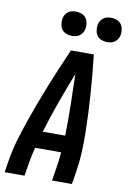

<svg xmlns="http://www.w3.org/2000/svg" viewBox="-102 -1014 714 1074"><g transform="rotate(10 255.0 -477.0)"><path d="M3 0 15 -74Q24 -130 40.5 -186Q57 -242 76 -297Q95 -352 115.5 -407Q136 -462 158 -517Q180 -572 203 -626.5Q226 -681 250 -735H380Q386 -681 391 -626.5Q396 -572 400 -517Q404 -462 406.5 -407Q409 -352 410 -297Q411 -242 408.5 -186Q406 -130 397 -74L385 0H272L284 -74Q288 -96 290.5 -118.5Q293 -141 295 -164H147Q141 -141 136.5 -118.5Q132 -96 128 -74L116 0ZM174 -260H301Q303 -348 301.5 -435Q300 -522 297 -609Q263 -522 231.5 -435Q200 -348 174 -260ZM440 -816Q424 -816 408.5 -822Q393 -828 384 -840Q375 -852 372.5 -868.5Q370 -885 372 -902Q374 -913 380.5 -924Q387 -935 396.5 -942Q406 -949 417.5 -951.5Q429 -954 441 -954Q457 -954 472.5 -948Q488 -942 497 -930Q506 -918 509 -901.5Q512 -885 509 -868Q507 -857 500.5 -846Q494 -835 484.5 -828Q475 -821 463.5 -818.5Q452 -816 440 -816ZM240 -816Q224 -816 208.5 -822Q193 -828 184 -840Q175 -852 172.5 -868.5Q170 -885 172 -902Q174 -913 180.5 -924Q187 -935 196.5 -942Q206 -949 217.5 -951.5Q229 -954 241 -954Q257 -954 272.5 -948Q288 -942 297 -930Q306 -918 309 -901.5Q312 -885 309 -868Q307 -857 300.5 -846Q294 -835 284.5 -828Q275 -821 263.5 -818.5Q252 -816 240 -816Z"/></g></svg>

Font: Iosevka Curly
Style: Bold Italic
Weight: 700
Italic angle: -9°
Monospace: yes
Designer: Belleve Invis
Foundry: Belleve Invis
Version: Version 22.1.2; ttfautohint (v1.8.4)